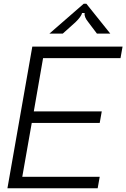

<svg xmlns="http://www.w3.org/2000/svg" viewBox="-20 -1014 680 1034"><path d="M506 0H20L154 -763H640L629 -701H212L162 -414H528L517 -352H151L100 -62H517ZM246 -833 431 -994H445L574 -833H502L456 -894Q432 -923 436 -944H422Q418 -925 386 -894L318 -833Z"/></svg>

Font: Open Sauce Sans Light Italic
Style: Regular
Weight: 300
Italic angle: -10°
Designer: Alfredo Marco Pradil
Foundry: Creative Sauce Fz LLC
Version: Version 1.477